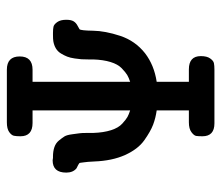

<svg xmlns="http://www.w3.org/2000/svg" viewBox="-63 -588 651 565"><g transform="rotate(-90 262.5 -305.5)"><path d="M37.1 -436Q37.1 -476.1 73.2 -476.1Q75.2 -476.1 77.1 -475.6Q79.1 -475.1 80.1 -475.1H84Q100.1 -475.1 112.1 -470.9Q124 -466.8 131.6 -457.5Q139.2 -448.2 143.6 -441.2Q147.9 -434.1 149.9 -418.5Q151.9 -402.8 152.8 -397Q153.8 -391.1 153.8 -374.5Q153.8 -357.9 153.8 -356.9Q154.8 -326.2 161.9 -304.2Q168.9 -282.2 181.4 -271Q193.8 -259.8 200.9 -255.9Q208 -252 220.2 -248V-535.2H183.1Q144 -535.2 144 -570.8Q144 -583 145.5 -590.1Q147 -597.2 156.5 -604Q166 -610.8 185.1 -610.8H339.8Q378.9 -610.8 378.9 -573Q378.9 -535.2 339.8 -535.2H304.2V-248Q316.4 -252 324.2 -256.6Q332 -261.2 344 -272.7Q356 -284.2 362.5 -305.7Q369.1 -327.1 370.1 -356.9Q370.1 -358.9 370.1 -371.8Q370.1 -384.8 370.6 -391.4Q371.1 -397.9 373 -411.4Q375 -424.8 378.4 -433.3Q381.8 -441.9 387.5 -451.4Q393.1 -460.9 402.6 -466.6Q412.1 -472.2 423.8 -474.1Q429.7 -475.1 442.9 -475.1H448.2Q459.5 -475.1 466.3 -473.6Q473.1 -472.2 480 -462.6Q486.8 -453.1 486.8 -436Q486.8 -421.9 482.4 -414.6Q478 -407.2 469 -402.6Q460 -397.9 459 -397Q455.1 -393.1 454.6 -357.4Q454.1 -321.8 439.5 -277.3Q424.8 -232.9 388.2 -204.1Q353 -177.2 304.2 -169.9V-75.2H340.8Q379.9 -75.2 379.9 -40Q379.9 -22 373 -12.5Q366.2 -2.9 359.1 -1.5Q352.1 0 339.8 0H182.1Q144 0 144 -35.2Q144 -47.4 145 -53.7Q146 -60.1 156 -67.6Q166 -75.2 185.1 -75.2H220.2V-169.9Q198.2 -172.9 178.2 -180.4Q158.2 -188 132.1 -206.5Q106 -225.1 88.9 -262.9Q71.8 -300.8 69.8 -354Q68.8 -375 67.4 -383.5Q65.9 -392.1 65.9 -395Q65.9 -397.9 59.6 -400.9Q53.2 -403.8 49.8 -405.8Q37.1 -416 37.1 -436Z"/></g></svg>

Font: CMU Typewriter Text
Style: Bold
Weight: 700
Version: Version 0.7.0